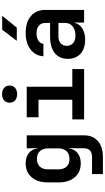

<svg xmlns="http://www.w3.org/2000/svg" viewBox="397 -1223 1006 1840"><g transform="rotate(-90 900.0 -303.0)"><path d="M152 180V76H315Q399 76 399 -3V-44L401 -147H399Q391 -93 353 -62.5Q315 -32 255 -32Q171 -32 121.5 -89Q72 -146 72 -243V-350Q72 -446 121.5 -503Q171 -560 255 -560Q315 -560 353 -529.5Q391 -499 399 -445H401L398 -550H523V0Q523 84 468 132Q413 180 317 180ZM297 -140Q345 -140 371.5 -168.5Q398 -197 398 -248V-344Q398 -395 371.5 -423.5Q345 -452 297 -452Q249 -452 223 -424Q197 -396 197 -344V-248Q197 -196 223 -168Q249 -140 297 -140Z M676 0V-113H864V-437H696V-550H989V-113H1158V0ZM918 -642Q880 -642 858 -661.5Q836 -681 836 -714Q836 -747 858 -766.5Q880 -786 918 -786Q956 -786 978 -766.5Q1000 -747 1000 -714Q1000 -681 978 -661.5Q956 -642 918 -642Z M1439 10Q1354 10 1305 -34.5Q1256 -79 1256 -156Q1256 -237 1312 -281.5Q1368 -326 1468 -326H1600V-372Q1600 -412 1573.5 -434Q1547 -456 1500 -456Q1456 -456 1429 -437Q1402 -418 1400 -390H1281Q1285 -467 1346.5 -513.5Q1408 -560 1505 -560Q1607 -560 1666 -510Q1725 -460 1725 -373V0H1604V-93H1602Q1591 -45 1548 -17.5Q1505 10 1439 10ZM1480 -83Q1533 -83 1566.5 -109.5Q1600 -136 1600 -180V-246H1471Q1429 -246 1405 -224.5Q1381 -203 1381 -166Q1381 -127 1407.5 -105Q1434 -83 1480 -83ZM1429 -645 1535 -785H1669L1555 -645Z"/></g></svg>

Font: NKDuy Mono
Style: Bold
Weight: 700
Monospace: yes
Designer: NKDuy
Foundry: NKDuy
Version: Version 2.251; ttfautohint (v1.8.4.7-5d5b)